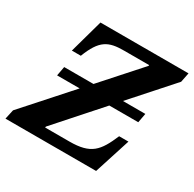

<svg xmlns="http://www.w3.org/2000/svg" viewBox="-153 -811 975 965"><g transform="rotate(30 334.5 -328.5)"><path d="M519 0 586 -209H532C487 -103 453 -61 329 -61H188L189 -67L412 -318H580L590 -372H460L665 -602L676 -657H165L111 -463H163C206 -574 248 -594 338 -594H484L483 -589L289 -372H119L109 -318H240L5 -55L-7 0Z"/></g></svg>

Font: STIX Two Text
Style: Bold Italic
Weight: 700
Italic angle: -12°
Designer: Ross Mills, John Hudson & Paul Hanslow, Tiro Typeworks Ltd; with prior portions MicroPress Inc. and Coen Hoffman, Elsevi
Foundry: Tiro Typeworks Ltd
Version: Version 2.13 b171